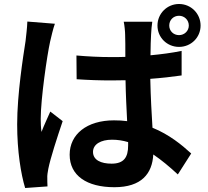

<svg xmlns="http://www.w3.org/2000/svg" viewBox="-20 -880 1040 962"><path d="M446 -119C446 -157 485 -180 541 -180C569 -180 595 -176 622 -168C622 -162 622 -156 622 -151C622 -92 601 -60 539 -60C486 -60 446 -78 446 -119ZM743 -771H600C604 -752 607 -721 607 -705C608 -684 608 -644 608 -595C585 -594 561 -594 538 -594C478 -594 420 -597 363 -602L364 -483C422 -479 480 -477 538 -477C561 -477 585 -478 609 -478C610 -407 614 -334 617 -273C596 -276 574 -277 551 -277C415 -277 329 -207 329 -105C329 0 415 58 553 58C689 58 743 -10 748 -106C788 -79 829 -45 871 -6L938 -111C891 -154 828 -206 744 -240C740 -308 735 -388 733 -485C788 -489 841 -495 890 -502V-625C841 -615 788 -608 734 -603C734 -647 736 -685 737 -707C738 -728 740 -752 743 -771ZM255 -761 117 -772C116 -740 111 -702 108 -674C96 -597 66 -408 66 -257C66 -122 85 -7 106 62L218 54C217 40 217 23 217 12C216 2 219 -20 222 -34C233 -89 266 -190 294 -273L232 -321C218 -288 201 -254 188 -219C185 -239 184 -265 184 -284C184 -384 216 -604 231 -671C235 -689 247 -740 255 -761ZM828 -752C828 -780 849 -801 877 -801C904 -801 926 -780 926 -752C926 -725 904 -704 877 -704C849 -704 828 -725 828 -752ZM769 -752C769 -692 817 -645 877 -645C937 -645 985 -692 985 -752C985 -812 937 -860 877 -860C817 -860 769 -812 769 -752Z"/></svg>

Font: Noto Sans HK
Style: Bold
Weight: 700
Designer: Ryoko NISHIZUKA 西塚涼子 (kana, bopomofo & ideographs); Paul D. Hunt (Latin, Greek & Cyrillic); Sandoll Communications 산돌커뮤니
Foundry: Adobe
Version: Version 2.002;hotconv 1.0.116;makeotfexe 2.5.65601